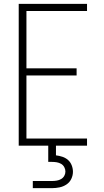

<svg xmlns="http://www.w3.org/2000/svg" viewBox="-20 -755 540 995"><path d="M77 0V-735H431V-698H117V-401H377V-364H117V-37H431V0ZM150 220V183H250Q262 183 274 181Q286 179 296.5 173Q307 167 313 156.5Q319 146 319 134Q319 122 313 111Q307 100 296.5 94Q286 88 274 86Q262 84 250 84H230V0H270V50Q287 52 303.5 57.5Q320 63 332.5 74Q345 85 351.5 101.5Q358 118 358 135Q358 154 349.5 172Q341 190 324.5 201Q308 212 288.5 216Q269 220 250 220Z"/></svg>

Font: Iosevka Extralight
Style: Regular
Weight: 200
Monospace: yes
Designer: Belleve Invis
Foundry: Belleve Invis
Version: Version 32.0.1; ttfautohint (v1.8.4)